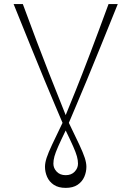

<svg xmlns="http://www.w3.org/2000/svg" viewBox="-20 -720 629 947"><path d="M47.1 -700H92.6Q165.3 -502.4 219.3 -365.3Q273.3 -228.1 304 -152.3Q323.1 -198.6 353.3 -273.4Q383.4 -348.3 424 -454.9Q464.6 -561.6 515.4 -700H560.9Q513.4 -582.9 475.7 -489.4Q438 -396 408.3 -324.7Q378.6 -253.4 356.6 -201.4Q334.7 -149.4 319.6 -114.1Q352 -47.4 371 -6.9Q390 33.7 398.1 58.6Q406.1 83.4 406.1 102.6Q406.1 128.1 395.8 152.1Q385.4 176.1 362.8 191.4Q340.1 206.7 304 206.7Q268 206.7 245.3 191.4Q222.6 176.1 212.2 152.1Q201.9 128.1 201.9 102.6Q201.9 83.4 209.9 58.6Q218 33.7 237.1 -6.9Q256.1 -47.4 288.4 -114.1Q273.3 -149.4 251.4 -201.4Q229.4 -253.4 199.7 -324.7Q170 -396 132.3 -489.4Q94.6 -582.9 47.1 -700ZM304 144Q332.1 144 348.4 126.6Q364.7 109.3 364.7 87.3Q364.7 70.3 359.5 51.4Q354.3 32.4 340.9 2.2Q327.6 -28 304 -76.4Q280.4 -28 267.1 2.2Q253.7 32.4 248.5 51.4Q243.3 70.3 243.3 87.3Q243.3 109.3 259.6 126.6Q276 144 304 144Z"/></svg>

Font: Ojuju ExtraLight
Style: Regular
Weight: 200
Designer: Chisaokwu Joboson, Mirko Velimirovic
Foundry: Udi Foundry
Version: Version 1.000